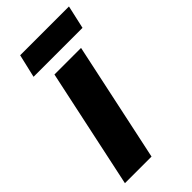

<svg xmlns="http://www.w3.org/2000/svg" viewBox="-224 -772 832 832"><g transform="rotate(-45 191.5 -356.5)"><path d="M13 0 130 -549H293L176 0ZM59 -606 84 -713H383L359 -606Z"/></g></svg>

Font: Noto Sans Display Extra
Style: Italic
Weight: 800
Italic angle: -12°
Designer: Monotype Design Team
Foundry: Monotype Imaging Inc.
Version: Version 1.900